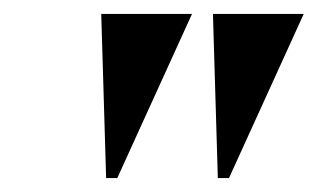

<svg xmlns="http://www.w3.org/2000/svg" viewBox="-20 -734 455 275"><path d="M132 -479 125 -714H255L148 -479ZM292 -479 285 -714H415L308 -479Z"/></svg>

Font: Noto Serif Display ExtraCondensed Black
Style: Italic
Weight: 900
Width: 2
Italic angle: -12°
Designer: Monotype Design Team
Foundry: Monotype Imaging Inc.
Version: Version 2.009